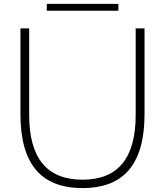

<svg xmlns="http://www.w3.org/2000/svg" viewBox="-20 -956 847 986"><path d="M676.8 -810.1H722.2V-369.1Q722.2 -179.7 643.6 -85Q564.9 9.8 403.8 9.8Q242.7 9.8 163.8 -84.7Q85 -179.2 85 -369.1V-810.1H129.9V-365.2Q129.9 -33.2 403.8 -33.2Q676.8 -33.2 676.8 -365.2ZM587.9 -936V-900.9H220.2V-936Z"/></svg>

Font: Sinkin Sans 200 X Light
Style: Regular
Weight: 200
Designer: Keith Bates
Foundry: K-Type
Version: Sinkin Sans (version 1.0)  by Keith Bates   •   © 2014   www